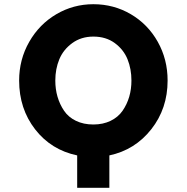

<svg xmlns="http://www.w3.org/2000/svg" viewBox="-20 -740 888 913"><path d="M243 -357Q243 -316 253.5 -280Q264 -244 284.5 -213.5Q305 -183 341 -165.5Q377 -148 424 -148Q470 -148 506 -165.5Q542 -183 563 -213.5Q584 -244 594.5 -280Q605 -316 605 -357Q605 -412 586.5 -458Q568 -504 526 -535Q484 -566 424 -566Q366 -566 323.5 -535Q281 -504 262 -458Q243 -412 243 -357ZM71 -357Q71 -457 119 -541Q167 -625 248 -672.5Q329 -720 424 -720Q521 -720 602 -672.5Q683 -625 730 -541.5Q777 -458 777 -357Q777 -224 699.5 -125.5Q622 -27 500 -1V153H347V-1Q223 -27 147 -125Q71 -223 71 -357Z"/></svg>

Font: Hussar
Style: BoldWeb
Weight: 700
Foundry: Cannot Into Space Fonts
Version: Version 2.00